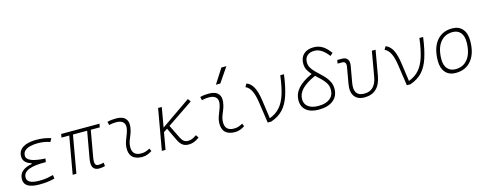

<svg xmlns="http://www.w3.org/2000/svg" viewBox="-29 -1564 5917 2343"><g transform="rotate(-15 2929.5 -392.5)"><path d="M258.3 9.8Q66.9 9.8 66.9 -105Q66.9 -171.9 112.1 -208.3Q157.2 -244.6 230 -255.9L231.9 -266.1Q129.4 -296.9 129.4 -377Q129.4 -431.6 160.2 -464.6Q190.9 -497.6 243.4 -512.5Q295.9 -527.3 360.8 -527.3Q461.9 -527.3 543.5 -499L520 -456.5Q456.1 -482.4 363.8 -482.4Q314 -482.4 271 -471.9Q228 -461.4 201.9 -438Q175.8 -414.6 175.8 -374.5Q175.8 -289.6 410.2 -278.3L403.3 -234.4H375.5Q327.1 -234.4 280.8 -229.2Q234.4 -224.1 197 -211.2Q159.7 -198.2 137.7 -174.8Q115.7 -151.4 115.7 -115.2Q115.7 -35.2 270 -35.2Q330.6 -35.2 372.1 -43Q413.6 -50.8 446.3 -59.6L452.6 -13.7Q372.6 9.8 258.3 9.8Z M1011.7 9.8Q959.5 9.8 937.7 -25.6Q916 -61 929.7 -136.7L989.3 -473.6H810.1L726.6 0H679.7L763.2 -473.6H665L672.9 -517.6H1156.7L1148.9 -473.6H1035.2L976.6 -141.6Q966.8 -85.9 975.3 -60.5Q983.9 -35.2 1018.1 -35.2Q1048.8 -35.2 1082.5 -45.4L1087.9 -1Q1052.2 9.8 1011.7 9.8Z M1667 -66.9 1682.1 -31.2Q1655.3 -14.2 1625.7 -2.2Q1596.2 9.8 1557.6 9.8Q1475.1 9.8 1434.6 -31.7Q1394 -73.2 1398.9 -153.3Q1401.4 -189.9 1413.1 -224.4Q1424.8 -258.8 1438.5 -291.5Q1452.1 -324.2 1459.5 -355Q1475.6 -417.5 1448.5 -450Q1421.4 -482.4 1356.4 -482.4Q1310.1 -482.4 1267.1 -471.2L1256.8 -513.7Q1285.6 -522 1314.5 -524.7Q1343.3 -527.3 1372.1 -527.3Q1455.1 -527.3 1490.5 -480.7Q1525.9 -434.1 1503.9 -345.2Q1495.6 -310.5 1482.7 -280.5Q1469.7 -250.5 1459 -221.2Q1448.2 -191.9 1445.8 -157.7Q1437.5 -35.2 1557.1 -35.2Q1587.9 -35.2 1611.3 -42.5Q1634.8 -49.8 1667 -66.9Z M1806.2 0 1897.5 -517.6H1944.3L1900.4 -269L2276.4 -529.3L2302.7 -491.7L1975.1 -270.5L2055.7 -106.4Q2075.7 -65.9 2097.4 -50.5Q2119.1 -35.2 2147.5 -35.2Q2175.3 -35.2 2200.4 -45.2Q2225.6 -55.2 2256.8 -77.6L2280.8 -41Q2244.1 -14.2 2212.6 -2.2Q2181.2 9.8 2143.1 9.8Q2100.6 9.8 2070.1 -11Q2039.6 -31.7 2012.7 -87.4L1937.5 -245.1L1890.6 -213.9L1853 0Z M2838.9 -66.9 2854 -31.2Q2827.1 -14.2 2797.6 -2.2Q2768.1 9.8 2729.5 9.8Q2647 9.8 2606.4 -31.7Q2565.9 -73.2 2570.8 -153.3Q2573.2 -189.9 2585 -224.4Q2596.7 -258.8 2610.4 -291.5Q2624 -324.2 2631.3 -355Q2647.5 -417.5 2620.4 -450Q2593.3 -482.4 2528.3 -482.4Q2481.9 -482.4 2439 -471.2L2428.7 -513.7Q2457.5 -522 2486.3 -524.7Q2515.1 -527.3 2543.9 -527.3Q2627 -527.3 2662.4 -480.7Q2697.8 -434.1 2675.8 -345.2Q2667.5 -310.5 2654.5 -280.5Q2641.6 -250.5 2630.9 -221.2Q2620.1 -191.9 2617.7 -157.7Q2609.4 -35.2 2729 -35.2Q2759.8 -35.2 2783.2 -42.5Q2806.6 -49.8 2838.9 -66.9ZM2652.3 -609.4 2771.5 -794.9H2834.5L2708 -609.4Z M3143.6 0 3105.5 -262.2Q3091.8 -358.4 3064.7 -413.3Q3037.6 -468.3 2992.7 -487.8L3016.1 -527.3Q3071.8 -506.3 3103 -445.3Q3134.3 -384.3 3149.4 -276.9L3182.1 -43.9Q3262.7 -73.7 3313.5 -131.3Q3364.3 -189 3394 -283.4Q3423.8 -377.9 3440.9 -517.6H3487.8Q3466.8 -359.4 3432.1 -255.9Q3397.5 -152.3 3339.1 -91.6Q3280.8 -30.8 3188.5 0Z M3788.1 9.8Q3688 9.8 3632.1 -35.6Q3576.2 -81.1 3576.2 -162.1Q3576.2 -246.6 3634.3 -312.7Q3692.4 -378.9 3814.9 -434.1Q3786.6 -464.4 3767.3 -499.8Q3748 -535.2 3748 -580.6Q3748 -656.7 3793.9 -699.5Q3839.8 -742.2 3921.4 -742.2Q3981.9 -742.2 4032 -711.7Q4082 -681.2 4127.4 -616.7L4094.2 -586.4Q4049.8 -644 4007.3 -671.1Q3964.8 -698.2 3919.9 -698.2Q3860.8 -698.2 3827.9 -668.2Q3794.9 -638.2 3794.9 -584.5Q3794.9 -547.9 3812.5 -517.3Q3830.1 -486.8 3857.7 -458.7Q3885.3 -430.7 3916.3 -402.3Q3947.3 -374 3974.9 -342.5Q4002.4 -311 4020 -273.4Q4037.6 -235.8 4037.6 -189Q4037.6 -95.2 3971.7 -42.7Q3905.8 9.8 3788.1 9.8ZM3848.6 -400.9Q3731.9 -349.1 3677 -292Q3622.1 -234.9 3622.1 -165.5Q3622.1 -104 3668 -69.6Q3713.9 -35.2 3795.9 -35.2Q3888.2 -35.2 3939.9 -75.4Q3991.7 -115.7 3991.7 -188Q3991.7 -234.4 3970 -270.8Q3948.2 -307.1 3915 -338.4Q3881.8 -369.6 3848.6 -400.9Z M4366.7 9.8Q4278.8 9.8 4239.5 -45.9Q4200.2 -101.6 4217.8 -200.2L4253.9 -405.3Q4265.6 -473.6 4210.9 -473.6H4153.3L4161.1 -517.6H4221.7Q4268.6 -517.6 4289.6 -488Q4310.5 -458.5 4300.8 -405.3L4264.6 -200.2Q4235.8 -35.2 4374.5 -35.2Q4513.7 -35.2 4542.5 -200.2L4598.1 -517.6H4645L4589.4 -200.2Q4552.2 9.8 4366.7 9.8Z M4901.4 0 4863.3 -262.2Q4849.6 -358.4 4822.5 -413.3Q4795.4 -468.3 4750.5 -487.8L4773.9 -527.3Q4829.6 -506.3 4860.8 -445.3Q4892.1 -384.3 4907.2 -276.9L4939.9 -43.9Q5020.5 -73.7 5071.3 -131.3Q5122.1 -189 5151.9 -283.4Q5181.6 -377.9 5198.7 -517.6H5245.6Q5224.6 -359.4 5189.9 -255.9Q5155.3 -152.3 5096.9 -91.6Q5038.6 -30.8 4946.3 0Z M5518.6 9.8Q5436 9.8 5389.6 -42.5Q5343.3 -94.7 5343.3 -187.5Q5343.3 -347.7 5414.8 -437.5Q5486.3 -527.3 5613.3 -527.3Q5696.3 -527.3 5742.7 -474.1Q5789.1 -420.9 5789.1 -325.2Q5789.1 -167.5 5717.5 -78.9Q5646 9.8 5518.6 9.8ZM5528.3 -35.2Q5628.9 -35.2 5685.5 -111.3Q5742.2 -187.5 5742.2 -323.7Q5742.2 -398.4 5706.8 -440.4Q5671.4 -482.4 5607.4 -482.4Q5505.4 -482.4 5447.8 -406Q5390.1 -329.6 5390.1 -193.8Q5390.1 -119.1 5426.8 -77.1Q5463.4 -35.2 5528.3 -35.2Z"/></g></svg>

Font: Cascadia Code NF ExtraLight
Style: Italic
Weight: 200
Italic angle: -10°
Monospace: yes
Designer: Aaron Bell
Foundry: Saja Typeworks
Version: Version 2404.023; ttfautohint (v1.8.4)